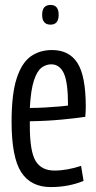

<svg xmlns="http://www.w3.org/2000/svg" viewBox="-20 -749 390 779"><path d="M186 10Q105 10 66 -50.5Q27 -111 27 -255Q27 -367 47.5 -430.5Q68 -494 104.5 -520Q141 -546 191 -546Q261 -546 294.5 -493Q328 -440 328 -316Q328 -310 327.5 -296Q327 -282 326 -275Q294 -270 232.5 -264Q171 -258 101 -257Q101 -250 101 -239Q101 -135 124.5 -96Q148 -57 201 -57Q227 -57 254.5 -62Q282 -67 309 -76L319 -15Q258 10 186 10ZM101 -311Q133 -311 165 -313Q197 -315 221 -317Q245 -319 256 -321Q256 -415 239 -451.5Q222 -488 188 -488Q166 -488 148 -474Q130 -460 117.5 -422Q105 -384 101 -311ZM185 -649Q151 -649 151 -689Q151 -729 185 -729Q218 -729 218 -689Q218 -649 185 -649Z"/></svg>

Font: Georama Condensed
Style: Regular
Weight: 400
Width: 3
Designer: Jean-Baptiste Levee
Foundry: Production Type
Version: Version 1.000